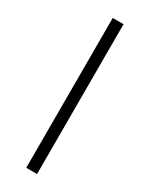

<svg xmlns="http://www.w3.org/2000/svg" viewBox="-189 -749 615 788"><g transform="rotate(30 118.5 -355.0)"><path d="M92.8 0V-710H144V0Z"/></g></svg>

Font: Rawline Light
Style: Regular
Weight: 300
Designer: Matt McInerney, Pablo Impallari, Rodrigo Fuenzalida
Foundry: Matt McInerney, Pablo Impallari, Rodrigo Fuenzalida
Version: Version 4.020;PS 004.020;hotconv 1.0.88;makeotf.lib2.5.64775